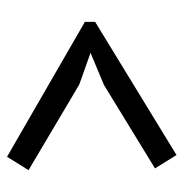

<svg xmlns="http://www.w3.org/2000/svg" viewBox="-8 -597 521 545"><g transform="rotate(-90 252.5 -324.5)"><path d="M463 -344V-315L85 -84L47 -145L284 -290L375 -328L285 -360L42 -504L80 -565Z"/></g></svg>

Font: PT Sans
Style: Regular
Weight: 400
Designer: A.Korolkova, O.Umpeleva, V.Yefimov
Foundry: ParaType Ltd
Version: Version 2.003